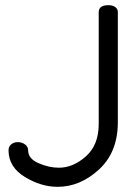

<svg xmlns="http://www.w3.org/2000/svg" viewBox="-20 -720 543 743"><path d="M13 -137Q13 -153 23.5 -161.5Q34 -170 49 -170Q65 -170 77 -161Q89 -152 89 -138Q89 -106 129 -88.5Q169 -71 208 -71Q263 -71 312.5 -115Q362 -159 362 -240V-673Q362 -700 400 -700Q415 -700 425.5 -693Q436 -686 436 -673V-247Q436 -131 363 -64Q290 3 203 3Q139 3 76.5 -35Q14 -73 13 -137Z"/></svg>

Font: Happy Monkey
Style: Regular
Weight: 400
Version: Version 1.001